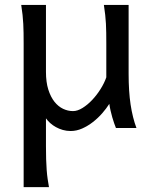

<svg xmlns="http://www.w3.org/2000/svg" viewBox="-20 -518 619 777"><path d="M449.2 0Q445.8 -8.3 441.9 -19.5Q438 -30.8 434.3 -43.5Q430.7 -56.2 427.5 -70.1Q424.3 -84 422.4 -97.7Q410.6 -79.1 393.8 -59.8Q377 -40.5 356.4 -24.4Q335.9 -8.3 312.7 2Q289.6 12.2 266.1 12.2Q249 12.2 233.9 7.8Q218.8 3.4 206.1 -3.7Q193.4 -10.7 183.1 -20Q172.9 -29.3 166 -39.1V73.2Q166 102.5 166.7 126.2Q167.5 149.9 168.9 169.9Q170.4 189.9 172.9 206.8Q175.3 223.6 178.2 239.3H75.7V-341.8Q75.7 -365.2 75.4 -384.3Q75.2 -403.3 74.2 -421.1Q73.2 -439 71.3 -457.5Q69.3 -476.1 65.9 -498H166V-227.1Q166 -185.5 175.5 -155.5Q185.1 -125.5 200.4 -106.2Q215.8 -86.9 235.4 -77.6Q254.9 -68.4 275.4 -68.4Q293.5 -68.4 314 -81.1Q334.5 -93.8 353.3 -113.8Q372.1 -133.8 387.2 -158Q402.3 -182.1 410.2 -205.1V-341.8Q410.2 -365.7 409.9 -385Q409.7 -404.3 408.7 -421.9Q407.7 -439.5 405.8 -457.5Q403.8 -475.6 400.4 -498H500.5V-219.7Q500.5 -148.4 508.5 -95Q516.6 -41.5 532.2 0Z"/></svg>

Font: Andika CyrE
Style: Regular
Weight: 400
Designer: Victor Gaultney, Annie Olsen, Julie Remington, Don Collingsworth, Eric Hays, Becca Hirsbrunner
Foundry: SIL International
Version: Version 5.000